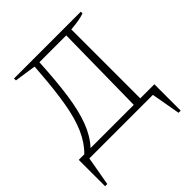

<svg xmlns="http://www.w3.org/2000/svg" viewBox="-219 -796 1128 1128"><g transform="rotate(-45 344.5 -232.0)"><path d="M8 181V-38H54Q103 -86 133.5 -156Q164 -226 181 -324.5Q198 -423 208 -558L212 -609L77 -629V-645H632V-631Q591 -616 519 -611V-38H636V181H618L586 0H58L26 181ZM250 -607Q242 -455 226.5 -347.5Q211 -240 182.5 -165Q154 -90 106 -38H465L473 -607Z"/></g></svg>

Font: Piazzolla ExtraLight
Style: Regular
Weight: 200
Designer: Juan Pablo del Peral
Foundry: Huerta Tipografica
Version: Version 1.330